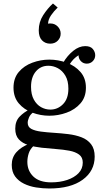

<svg xmlns="http://www.w3.org/2000/svg" viewBox="-20 -815 587 1095"><path d="M261 -475Q312 -475 360 -457.5Q408 -440 439 -404.5Q470 -369 470 -315Q470 -261 439 -225.5Q408 -190 360 -172.5Q312 -155 261 -155Q212 -155 164.5 -172.5Q117 -190 87 -225.5Q57 -261 57 -315Q57 -369 87 -404.5Q117 -440 164.5 -457.5Q212 -475 261 -475ZM267 -190Q309 -190 339.5 -221Q370 -252 370 -309Q370 -354 353 -383Q336 -412 310 -426Q284 -440 256 -440Q212 -440 184.5 -407.5Q157 -375 157 -320Q157 -276 173 -247Q189 -218 214 -204Q239 -190 267 -190ZM138 -115Q138 -91 158.5 -80Q179 -69 213.5 -64.5Q248 -60 288.5 -57.5Q329 -55 370 -50Q411 -45 445 -32Q479 -19 499.5 7.5Q520 34 520 78Q520 160 451.5 210Q383 260 261 260Q224 260 186 254Q148 248 116.5 232.5Q85 217 66 191Q47 165 47 125Q47 83 73.5 53Q100 23 149 4L176 13Q152 34 144 59Q136 84 136 108Q136 159 170.5 192Q205 225 272 225Q322 225 362.5 211.5Q403 198 427.5 173Q452 148 452 112Q452 82 431 66.5Q410 51 375.5 44.5Q341 38 300 35Q259 32 218 27.5Q177 23 142.5 12.5Q108 2 87.5 -20Q67 -42 67 -81Q67 -124 91.5 -149.5Q116 -175 149 -191L172 -176Q153 -163 145.5 -145.5Q138 -128 138 -115ZM340 -457Q364 -498 397.5 -525Q431 -552 466 -552Q496 -552 509.5 -535.5Q523 -519 523 -500Q523 -480 509 -466Q495 -452 475 -452Q455 -452 441.5 -466Q428 -480 428 -500Q428 -508 433.5 -518Q439 -528 445 -534L444 -507Q428 -502 408 -485Q388 -468 370 -436ZM266 -566Q238 -566 219.5 -585Q201 -604 201 -642Q201 -689 226 -728Q251 -767 282 -795L309 -772Q287 -751 271 -727.5Q255 -704 254 -680Q259 -681 262 -681Q265 -681 269 -681Q292 -681 309 -664Q326 -647 326 -623Q326 -600 309.5 -583Q293 -566 266 -566Z"/></svg>

Font: Brygada 1918 Medium
Style: Regular
Weight: 500
Designer: Mateusz Machalski | Borys Kosmynka | Przemek Hoffer
Foundry: NIEPODLEGLA 2018
Version: Version 3.006